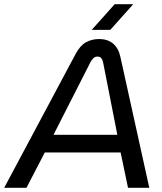

<svg xmlns="http://www.w3.org/2000/svg" viewBox="-58 -900 777 920"><path d="M-38 0 304.6 -642Q326.2 -682.4 354.4 -697.7Q382.6 -713 417.2 -713Q457.4 -713 483.5 -691.4Q509.6 -669.8 518.8 -627.6L657.4 0H555.4L520 -169.4H156.6L68.8 0ZM198.4 -254.2H504.2L436.2 -600.4Q433.2 -614.6 426.9 -621.7Q420.6 -628.8 408.6 -628.8Q398 -628.8 390.3 -621.9Q382.6 -615 375.6 -602.4ZM381.6 -757 491.6 -880H580.6L470.6 -757Z"/></svg>

Font: MuseoModerno Thin
Style: Italic
Weight: 100
Italic angle: -9°
Designer: Pablo Cosgaya, Héctor Gatti, Marcela Romero, and the Authors of The MuseoModerno Project.
Foundry: Omnibus-Type Team
Version: Version 1.003